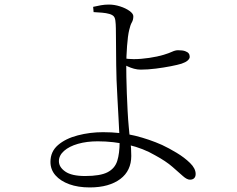

<svg xmlns="http://www.w3.org/2000/svg" viewBox="-20 -787 1040 841"><path d="M373 34Q322 34 283.5 20Q245 6 223 -19Q201 -44 201 -78Q201 -123 234 -151.5Q267 -180 320.5 -194Q374 -208 431 -208Q509 -208 571.5 -192.5Q634 -177 690 -152Q720 -138 754 -117.5Q788 -97 812.5 -73Q837 -49 837 -25Q837 -13 830.5 -6.5Q824 0 812 0Q799 0 781.5 -15.5Q764 -31 735.5 -56Q707 -81 659 -107Q608 -137 543 -152.5Q478 -168 408 -168Q360 -168 321.5 -157Q283 -146 260.5 -126Q238 -106 238 -81Q238 -55 266 -35.5Q294 -16 353 -16Q419 -16 451 -32.5Q483 -49 493.5 -82Q504 -115 504 -166Q504 -175 502.5 -204Q501 -233 499 -272.5Q497 -312 494.5 -355Q492 -398 490.5 -437Q489 -476 489 -502Q489 -528 488.5 -557.5Q488 -587 488 -614.5Q488 -642 487.5 -663Q487 -684 486 -690Q485 -707 479 -714.5Q473 -722 459 -726Q445 -730 427 -731.5Q409 -733 390 -734L388 -757Q405 -761 422 -764Q439 -767 457 -767Q481 -767 506 -759Q531 -751 547.5 -739Q564 -727 564 -716Q564 -700 557.5 -689Q551 -678 546 -656Q543 -644 540.5 -625.5Q538 -607 536.5 -585Q535 -563 534 -541.5Q533 -520 533 -500Q533 -483 533.5 -450.5Q534 -418 535.5 -378.5Q537 -339 539 -300.5Q541 -262 544 -231Q547 -194 551 -167.5Q555 -141 555 -104Q555 -72 543 -46.5Q531 -21 507 -3Q483 15 449.5 24.5Q416 34 373 34ZM596 -482Q582 -482 567 -486Q552 -490 538.5 -496.5Q525 -503 515 -508V-532Q529 -530 543.5 -529Q558 -528 566 -528Q597 -528 634 -533.5Q671 -539 697 -547Q720 -554 734 -560.5Q748 -567 760 -567Q780 -567 791 -563Q802 -559 806.5 -553Q811 -547 811 -538Q811 -530 802 -522Q793 -514 775 -508Q759 -503 728.5 -497Q698 -491 662.5 -486.5Q627 -482 596 -482Z"/></svg>

Font: Noto Serif JP ExtraLight Light
Style: Regular
Weight: 300
Version: Version 2.003-H1;hotconv 1.1.1;makeotfexe 2.6.0